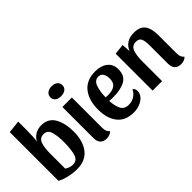

<svg xmlns="http://www.w3.org/2000/svg" viewBox="-27 -1291 1875 1875"><g transform="rotate(-45 911.0 -353.0)"><path d="M188 -447Q208 -486 245.5 -508Q283 -530 328 -530Q425 -530 468.5 -454.5Q512 -379 512 -262Q512 -132 452.5 -55Q393 22 274 22Q223 22 165.5 9Q108 -4 66 -27V-700L197 -714V-599Q197 -492 188 -447ZM280 -38Q337 -38 354.5 -99.5Q372 -161 372 -257Q372 -343 355.5 -398Q339 -453 286 -453Q232 -453 214.5 -403.5Q197 -354 197 -275V-65Q237 -38 280 -38Z M754 -661Q754 -628 730 -610.5Q706 -593 669 -593Q632 -593 609.5 -610Q587 -627 587 -659Q587 -692 611 -710Q635 -728 672 -728Q708 -728 731 -710Q754 -692 754 -661ZM765 -15Q755 -1 734.5 7Q714 15 694 15Q649 15 626 -9Q603 -33 603 -79V-510H734V-91Q734 -37 765 -15Z M1233 -102Q1233 -64 1207.5 -36Q1182 -8 1142 7Q1102 22 1060 22Q946 22 888.5 -50.5Q831 -123 831 -246Q831 -376 893 -453Q955 -530 1076 -530Q1154 -530 1202.5 -492Q1251 -454 1251 -383Q1251 -296 1189.5 -261Q1128 -226 1022 -226Q987 -226 968 -229Q972 -154 995 -110Q1018 -66 1078 -66Q1122 -66 1156 -87.5Q1190 -109 1209 -148Q1233 -137 1233 -102ZM968 -278Q990 -276 1000 -276Q1062 -276 1094.5 -300Q1127 -324 1127 -379Q1127 -419 1110.5 -445.5Q1094 -472 1061 -472Q1009 -472 989 -414.5Q969 -357 968 -278Z M1453 -432Q1473 -481 1512.5 -505.5Q1552 -530 1607 -530Q1692 -530 1727 -483Q1762 -436 1762 -342V-91Q1762 -37 1793 -15Q1784 -1 1763.5 7Q1743 15 1722 15Q1677 15 1654 -9Q1631 -33 1631 -79V-331Q1631 -391 1618 -422Q1605 -453 1561 -453Q1506 -453 1488 -403.5Q1470 -354 1470 -275V0H1339V-510L1447 -522Z"/></g></svg>

Font: Sansita Medium
Style: Regular
Weight: 500
Designer: Pablo Cosgaya
Foundry: Omnibus-Type
Version: Version 1.006